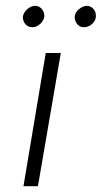

<svg xmlns="http://www.w3.org/2000/svg" viewBox="-20 -643 351 663"><path d="M238 -586C238 -585 238 -584 238 -583C238 -567 250 -549 269 -549C270 -549 271 -549 271 -549C290 -549 310 -566 311 -585C311 -587 311 -588 311 -590C311 -605 300 -622 280 -623C263 -623 239 -605 238 -586ZM59 -586C59 -585 59 -584 59 -583C59 -567 71 -549 91 -549C92 -549 92 -549 93 -549C110 -549 130 -566 133 -585C133 -586 133 -587 133 -588C133 -604 122 -622 102 -623C83 -623 62 -605 59 -586ZM138 -460 61 0H111L190 -460Z"/></svg>

Font: Jost Light
Style: Italic
Weight: 300
Italic angle: -5°
Version: Version 3.710